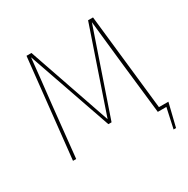

<svg xmlns="http://www.w3.org/2000/svg" viewBox="-181 -844 1124 1145"><g transform="rotate(-30 381.0 -271.5)"><path d="M682 -21H747L708 138H691L721 0H662L623 -345Q617 -398 605 -511Q593 -624 589 -660L392 -84H370L170 -660Q168 -633 155.5 -521Q143 -409 137 -354L100 0H78L151 -681H185L381 -112L575 -681H609Z"/></g></svg>

Font: FiraGO Thin
Style: Regular
Weight: 100
Designer: bBox Type
Foundry: bBox Type GmbH
Version: Version 1.001;PS 001.001;hotconv 1.0.88;makeotf.lib2.5.64775